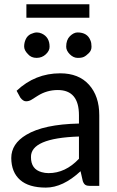

<svg xmlns="http://www.w3.org/2000/svg" viewBox="-20 -853 539 881"><path d="M203.1 -58.6Q280.3 -58.6 342.3 -124.5V-226.6Q120.1 -219.2 122.1 -131.8Q122.1 -76.2 171.4 -63Q186 -58.6 203.1 -58.6ZM256.3 -516.6Q341.3 -516.6 388.2 -464.4Q435.5 -412.1 435.5 -324.2V0H393.6Q379.4 0 372.1 -4.4Q364.7 -8.8 359.9 -22L349.6 -67.4Q268.6 7.8 190.4 7.8Q112.3 7.8 72.3 -27.3Q32.2 -62.5 31.7 -127.9Q31.7 -193.4 100.6 -234.4Q180.7 -282.7 342.3 -286.1V-324.2Q342.3 -439.9 245.1 -439.9Q195.3 -439.9 153.3 -413.6Q137.7 -403.8 125.5 -396Q113.3 -388.2 99.6 -388.2Q85.9 -388.2 73.2 -405.3L56.2 -436.5Q141.1 -516.6 256.3 -516.6ZM101.1 -833.5H390.1V-771.5H101.1ZM299.8 -604.5Q283.7 -621.1 283.7 -638.7Q283.7 -669.9 300.8 -687Q318.4 -704.1 335.9 -704.1Q380.9 -704.1 395 -667.5Q399.9 -656.7 399.9 -639.2Q400.4 -622.1 387.7 -609.4Q375 -596.7 364.3 -591.8Q353.5 -586.9 335 -587.4Q316.4 -587.9 299.8 -604.5ZM98.1 -672.9Q105.5 -689 121.1 -696.8Q137.2 -704.1 148.9 -704.1Q160.6 -704.1 171.4 -699.2Q207.5 -682.6 207.5 -638.7Q208 -620.6 190.4 -604Q172.9 -587.4 147.9 -587.4Q123 -587.4 108.4 -604.5Q90.8 -622.1 90.8 -639.6Q90.8 -657.2 98.1 -672.9Z"/></svg>

Font: Lato-Medium
Style: Regular
Weight: 500
Designer: Lukasz Dziedzic
Foundry: tyPoland Lukasz Dziedzic
Version: Version 2.006; 2014-01-15